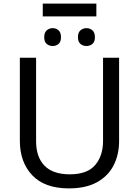

<svg xmlns="http://www.w3.org/2000/svg" viewBox="-20 -1034 771 1064"><path d="M640 -714V-252Q640 -178 610 -118.5Q580 -59 518 -24.5Q456 10 362 10Q228 10 159 -62.5Q90 -135 90 -254V-714H180V-251Q180 -164 226.5 -116Q273 -68 367 -68Q464 -68 507.5 -119.5Q551 -171 551 -252V-714ZM514 -1014V-943H217V-1014ZM272 -878Q291 -878 304.5 -866Q318 -854 318 -828Q318 -802 304.5 -790.5Q291 -779 272 -779Q253 -779 239 -790.5Q225 -802 225 -828Q225 -854 239 -866Q253 -878 272 -878ZM459 -878Q478 -878 492 -866Q506 -854 506 -828Q506 -802 492 -790.5Q478 -779 459 -779Q440 -779 426 -790.5Q412 -802 412 -828Q412 -854 426 -866Q440 -878 459 -878Z"/></svg>

Font: Noto Sans
Style: Regular
Weight: 400
Designer: Monotype Design Team
Foundry: Monotype Imaging Inc.
Version: Version 1.902